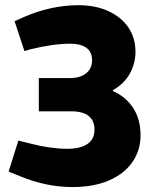

<svg xmlns="http://www.w3.org/2000/svg" viewBox="-20 -730 613 758"><path d="M264.7 8.5Q213.8 8.5 161.3 -2.5Q108.9 -13.5 60 -34L14 -52.5L52.5 -175.1L102.3 -162.6Q139.3 -153 176.3 -147.8Q213.3 -142.5 245.3 -142.5Q296.5 -142.5 324.8 -161.3Q353.1 -180.2 353.1 -218.3Q353.1 -252.5 330.8 -271.5Q308.4 -290.6 258.8 -290.6H133.3V-421.9H256.3Q297.9 -421.9 320.7 -441.2Q343.5 -460.5 343.5 -491.7Q343.5 -525.8 320.5 -541.7Q297.4 -557.5 258.2 -557.5Q223.8 -557.5 184.8 -552Q145.9 -546.5 103 -536L76.4 -528.5L37.5 -646.5L76.1 -663.5Q128 -686 182.1 -697.8Q236.3 -709.5 289.2 -709.5Q355.2 -709.5 405.9 -687Q456.6 -664.5 485.5 -623.5Q514.4 -582.5 514.9 -526Q514.9 -481 493.1 -440.5Q471.3 -400 425.8 -374V-370.5Q476.9 -348 505.9 -303.5Q534.9 -259 534.9 -195.5Q534.9 -137 502.9 -90.5Q470.9 -44 410.5 -17.7Q350.1 8.5 264.7 8.5Z"/></svg>

Font: REM Medium
Style: Regular
Weight: 500
Designer: Octavio Pardo
Foundry: Ashler Design
Version: Version 1.005;gftools[0.9.28]